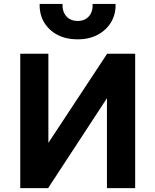

<svg xmlns="http://www.w3.org/2000/svg" viewBox="-20 -980 809 1000"><path d="M85.5 0V-700H232V-236L538 -700H684V0H537V-468.5L230.5 0ZM384.5 -775Q324.5 -775 279.5 -798.5Q234.5 -822 209.8 -863.5Q185 -905 186.5 -959.5H305.5Q304 -919.5 325.5 -895.2Q347 -871 384.5 -871Q422 -871 443.2 -895.2Q464.5 -919.5 462.5 -959.5H582Q583.5 -906 558.5 -864.2Q533.5 -822.5 488.5 -798.8Q443.5 -775 384.5 -775Z"/></svg>

Font: Geologica Roman SemiBold
Style: Regular
Weight: 600
Designer: Sindre Bremnes, Frode Helland
Foundry: Monokrom Skriftforlag AS
Version: Version 1.010;gftools[0.9.28]